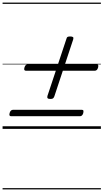

<svg xmlns="http://www.w3.org/2000/svg" viewBox="-20 -1000 803 1490"><path d="M372 -232Q355 -232 350 -237.5Q345 -243 348 -255L495 -697Q498 -710 504.5 -713.5Q511 -717 524 -717Q541 -717 546.5 -712Q552 -707 548 -694L402 -253Q398 -242 392 -237Q386 -232 372 -232ZM67 -98Q57 -98 54 -104Q51 -110 55 -124Q62 -148 82 -148H614Q625 -148 627 -141.5Q629 -135 626 -122Q619 -98 600 -98ZM182 -451Q172 -451 169 -457Q166 -463 170 -477Q177 -501 197 -501H729Q740 -501 742 -494.5Q744 -488 741 -475Q734 -451 715 -451ZM0 460H763V470H0ZM0 -20H763V0H0ZM0 -505H763V-500H0ZM0 -980H763V-970H0Z"/></svg>

Font: Playwrite NO Guides
Style: Regular
Weight: 400
Designer: Veronika Burian, José Scaglione
Foundry: TypeTogether
Version: Version 1.003